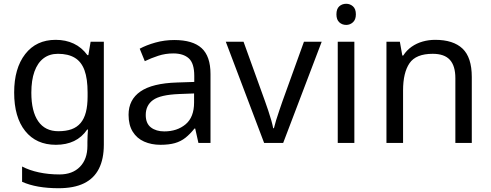

<svg xmlns="http://www.w3.org/2000/svg" viewBox="-20 -823 2600 1017"><path d="M275 -612Q328 -612 370.5 -592Q413 -572 443 -531H448L460 -602H530V-57Q530 19 504 70.5Q478 122 425 148Q372 174 290 174Q232 174 183.5 165.5Q135 157 97 140V59Q135 79 186 90Q237 101 295 101Q364 101 403.5 60.5Q443 20 443 -50V-71Q443 -83 444 -105.5Q445 -128 446 -137H442Q414 -96 372.5 -76Q331 -56 276 -56Q172 -56 113.5 -129Q55 -202 55 -333Q55 -461 113.5 -536.5Q172 -612 275 -612ZM287 -538Q242 -538 210.5 -514Q179 -490 162.5 -444Q146 -398 146 -332Q146 -233 182.5 -180.5Q219 -128 289 -128Q330 -128 359 -138.5Q388 -149 407 -171.5Q426 -194 435 -229Q444 -264 444 -312V-333Q444 -406 427.5 -451Q411 -496 376 -517Q341 -538 287 -538Z M903 -611Q1001 -611 1048 -568Q1095 -525 1095 -431V-66H1031L1014 -142H1010Q987 -113 962.5 -93.5Q938 -74 906.5 -65Q875 -56 830 -56Q782 -56 743.5 -73Q705 -90 683 -125.5Q661 -161 661 -215Q661 -295 724 -338.5Q787 -382 918 -386L1009 -389V-421Q1009 -488 980 -514Q951 -540 898 -540Q856 -540 818 -527.5Q780 -515 747 -499L720 -565Q755 -584 803 -597.5Q851 -611 903 -611ZM929 -325Q829 -321 790.5 -293Q752 -265 752 -214Q752 -169 779.5 -148Q807 -127 850 -127Q918 -127 963 -164.5Q1008 -202 1008 -280V-328Z M1379 -66 1176 -602H1270L1384 -286Q1392 -264 1401 -237Q1410 -210 1417 -185.5Q1424 -161 1427 -144H1431Q1435 -161 1442.5 -186Q1450 -211 1459.5 -238Q1469 -265 1476 -286L1590 -602H1684L1480 -66Z M1857 -602V-66H1769V-602ZM1814 -803Q1834 -803 1849.5 -789.5Q1865 -776 1865 -747Q1865 -719 1849.5 -705Q1834 -691 1814 -691Q1792 -691 1777 -705Q1762 -719 1762 -747Q1762 -776 1777 -789.5Q1792 -803 1814 -803Z M2285 -612Q2381 -612 2430 -565.5Q2479 -519 2479 -415V-66H2392V-409Q2392 -474 2363 -506Q2334 -538 2272 -538Q2183 -538 2149 -488Q2115 -438 2115 -344V-66H2027V-602H2098L2111 -529H2116Q2134 -557 2160.5 -575.5Q2187 -594 2219 -603Q2251 -612 2285 -612Z"/></svg>

Font: Noto Sans Malayalam UI
Style: Regular
Weight: 400
Designer: Jelle Bosma - Monotype Design Team
Foundry: Monotype Imaging Inc.
Version: Version 2.104